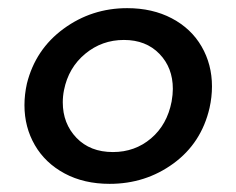

<svg xmlns="http://www.w3.org/2000/svg" viewBox="-20 -445 580 471"><path d="M40 -187Q40 -213 46 -240Q67 -324 136 -374.5Q205 -425 292 -425Q354 -425 401.5 -400Q449 -375 474.5 -331Q500 -287 500 -233Q500 -207 494 -180Q474 -94 405.5 -44Q337 6 249 6Q186 6 138.5 -19.5Q91 -45 65.5 -89Q40 -133 40 -187ZM401 -196Q404 -213 404 -227Q404 -279 371 -313Q338 -347 284 -347Q230 -347 189 -313Q148 -279 137 -224Q134 -209 134 -194Q134 -142 167.5 -107Q201 -72 257 -72Q311 -72 350.5 -105.5Q390 -139 401 -196Z"/></svg>

Font: Ysabeau Semibold
Style: Italic
Weight: 600
Italic angle: -12°
Designer: Christian Thalmann (Catharsis Fonts)
Version: Version 0.003